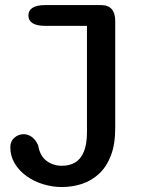

<svg xmlns="http://www.w3.org/2000/svg" viewBox="-20 -496 659 754"><path d="M91.5 -435.5Q91.5 -455 108 -465.5Q124.5 -476 157 -476H377Q432.5 -476 432.5 -413V6.5Q432.5 70.5 415.5 114.8Q398.5 159 369.2 186.2Q340 213.5 302.2 226Q264.5 238.5 222.5 238.5Q185 238.5 148.8 227.2Q112.5 216 83.8 195.2Q55 174.5 37.8 145.8Q20.5 117 20.5 82Q20.5 58.5 36.5 44.8Q52.5 31 72.5 31Q90 31 105 41.8Q120 52.5 130 75Q136.5 116 162.5 135.5Q188.5 155 223 155Q253.5 155 275.5 141.8Q297.5 128.5 309.5 99.2Q321.5 70 321.5 23V-394.5H157Q124.5 -394.5 108 -405Q91.5 -415.5 91.5 -435.5Z"/></svg>

Font: Sono Monospace Medium
Style: Regular
Weight: 500
Designer: Tyler Finck
Foundry: Tyler Finck
Version: Version 2.112